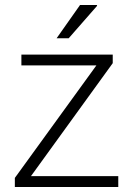

<svg xmlns="http://www.w3.org/2000/svg" viewBox="-20 -743 524 763"><path d="M39 0V-36L363 -483H65V-526H428V-492L103 -43H450V0ZM205 -591 298 -723H365L366 -720L253 -591Z"/></svg>

Font: Archivo SemiBold Thin
Style: Regular
Weight: 250
Version: Version 2.001